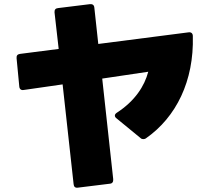

<svg xmlns="http://www.w3.org/2000/svg" viewBox="-20 -839 1040 926"><path d="M684 -172C830 -274 916 -449 910 -665C910 -678 902 -685 889 -683L454 -627L435 -802C434 -815 426 -820 414 -819L260 -800C248 -799 242 -792 243 -779L263 -603L76 -579C64 -577 59 -571 60 -558L73 -422C74 -409 82 -403 94 -405L282 -432L335 49C336 62 343 68 356 66L510 47C522 46 527 38 526 25L473 -460L695 -493C677 -424 631 -352 543 -295C537 -291 534 -286 534 -282C534 -277 536 -273 541 -269L658 -173C662 -169 667 -168 671 -168C675 -168 680 -169 684 -172Z"/></svg>

Font: LINE Seed JP_OTF ExtraBold
Style: Regular
Weight: 800
Designer: LY Corporation & Fontrix & Fontworks
Version: Version 1.013